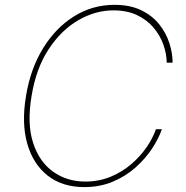

<svg xmlns="http://www.w3.org/2000/svg" viewBox="-20 -757 763 787"><path d="M687.5 -500H663.4Q663 -536.2 649.7 -573.9Q636.4 -611.5 609.6 -643.5Q582.7 -675.4 541.7 -695Q500.7 -714.5 444.6 -714.5Q370.4 -714.5 300.4 -673.8Q230.5 -633.2 179.2 -554.9Q127.8 -476.6 109.4 -363.6Q90.2 -249.3 115.8 -171.2Q141.3 -93 198.2 -52.9Q255 -12.8 329.5 -12.8Q384.9 -12.8 432.4 -32.1Q479.8 -51.5 517 -83.3Q554.3 -115.1 580.4 -152.9Q606.5 -190.7 619.3 -227.3H643.5Q630.3 -188.9 603 -147.5Q575.6 -106.2 535.3 -70.3Q495 -34.4 442.3 -12.3Q389.6 9.9 325.3 9.9Q235.8 9.9 175.8 -36.9Q115.8 -83.8 91.8 -168Q67.8 -252.1 86.6 -363.6Q104.8 -475.1 156.6 -559.3Q208.5 -643.5 283.9 -690.3Q359.4 -737.2 448.9 -737.2Q513.1 -737.2 558.6 -715.2Q604 -693.2 632.5 -657.5Q660.9 -621.8 674.2 -580.4Q687.5 -539.1 687.5 -500Z"/></svg>

Font: Inter Thin  BETA
Style: Italic
Weight: 100
Italic angle: -9.39999°
Designer: Rasmus Andersson
Foundry: rsms
Version: Version 3.011;git-f93a4a705